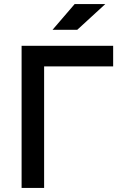

<svg xmlns="http://www.w3.org/2000/svg" viewBox="-20 -917 626 937"><path d="M85.4 0V-693.4H195.3V0ZM85.4 -592.8V-693.4H532.2V-592.8ZM236.3 -771.5 344.2 -897H493.7L356.9 -771.5Z"/></svg>

Font: Cascadia Mono Medium
Style: Regular
Weight: 500
Monospace: yes
Designer: Aaron Bell
Foundry: Saja Typeworks
Version: Version 2407.024